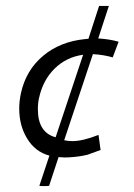

<svg xmlns="http://www.w3.org/2000/svg" viewBox="-20 -628 454 649"><path d="M381 -487 361 -434Q330 -443 294 -445L197 -154Q210 -151 225 -151Q260 -151 313 -172L320 -121Q278 -106 276 -105Q248 -98 211 -96Q200 -95 178 -97L146 0Q146 1 129 1Q113 1 113 0L147 -102Q98 -115 71 -161Q45 -204 45 -261Q45 -287 51 -314Q68 -391 126 -439.5Q184 -488 269 -496L279 -497L315 -608H348L312 -498Q349 -496 381 -487ZM168 -164 261 -443Q204 -435 164.5 -396Q125 -357 112 -297Q108 -280 108 -259Q108 -180 168 -164Z"/></svg>

Font: GFS Neohellenic Rg
Style: Italic
Weight: 400
Italic angle: -12°
Designer: Takis Katsoulidis and George D. Matthiopoulos
Foundry: Takis Katsoulidis and George D. Matthiopoulos
Version: Version 1.0